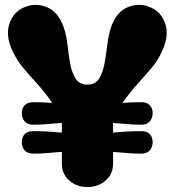

<svg xmlns="http://www.w3.org/2000/svg" viewBox="-20 -754 706 776"><path d="M31 -547Q2 -608 17.5 -656.5Q33 -705 77 -724Q122 -744 168.5 -725.5Q215 -707 237 -645Q248 -614 252.5 -574.5Q257 -535 263.5 -498Q270 -461 285.5 -436.5Q301 -412 333 -412Q365 -412 380.5 -436.5Q396 -461 402.5 -498Q409 -535 414 -574.5Q419 -614 429 -645Q451 -707 497.5 -725.5Q544 -744 589 -724Q633 -705 648.5 -656.5Q664 -608 635 -547Q619 -511 592.5 -479.5Q566 -448 535.5 -414.5Q505 -381 475 -338Q510 -341 551 -341Q574 -341 585.5 -328.5Q597 -316 597 -297Q597 -277 585.5 -263.5Q574 -250 551 -250Q518 -250 487.5 -253Q457 -256 437 -257V-218Q457 -220 487.5 -222Q518 -224 551 -224Q574 -224 585.5 -211.5Q597 -199 597 -180Q597 -160 585.5 -146.5Q574 -133 551 -133Q518 -133 487.5 -136Q457 -139 437 -140V-92Q437 -51 407 -24.5Q377 2 333 2Q290 2 260 -24.5Q230 -51 230 -92V-140Q209 -139 178.5 -136Q148 -133 114 -133Q91 -133 79.5 -146.5Q68 -160 68 -180Q68 -199 79.5 -211.5Q91 -224 114 -224Q148 -224 178.5 -222Q209 -220 230 -218V-257Q209 -256 178.5 -253Q148 -250 114 -250Q91 -250 79.5 -263.5Q68 -277 68 -297Q68 -316 79.5 -328.5Q91 -341 114 -341Q157 -341 191 -338Q162 -381 131 -414.5Q100 -448 74 -479.5Q48 -511 31 -547Z"/></svg>

Font: Bagel Fat One
Style: Regular
Weight: 400
Designer: Kyung-won Kim
Foundry: JAMO
Version: Version 1.000; ttfautohint (v1.8.4.7-5d5b);gftools[0.9.28]